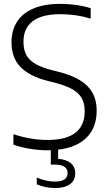

<svg xmlns="http://www.w3.org/2000/svg" viewBox="-20 -769 560 994"><path d="M281 6V53.5Q322.5 56 346 75.2Q369.5 94.5 369.5 128.5Q369.5 165 342 184.8Q314.5 204.5 265.5 204.5Q241 204.5 216.2 199.5Q191.5 194.5 170.5 185.5V150.5Q219.5 171 264 171Q330 171 330 127.5Q330 83 263 83H243V8.5Q237.5 9 226 9Q183 9 137 1.8Q91 -5.5 49.5 -20V-74.5Q138 -44.5 227 -44.5Q323 -44.5 370.8 -82Q418.5 -119.5 418.5 -192.5Q418.5 -234 402.8 -261.5Q387 -289 353.2 -307.8Q319.5 -326.5 261.5 -341.5L225.5 -350.5Q131 -375 85.2 -423Q39.5 -471 39.5 -549.5Q39.5 -611.5 68 -656.2Q96.5 -701 153 -725Q209.5 -749 292 -749Q333.5 -749 374.8 -743.2Q416 -737.5 449.5 -726.5V-672.5Q375.5 -695.5 292 -695.5Q196.5 -695.5 149 -659Q101.5 -622.5 101.5 -553Q101.5 -512.5 115.8 -485.2Q130 -458 161.8 -439.2Q193.5 -420.5 248 -406L284 -397Q385.5 -371 433 -323Q480.5 -275 480.5 -196Q480.5 -109.5 429 -57.5Q377.5 -5.5 281 6Z"/></svg>

Font: Encode Sans Light
Style: Regular
Weight: 300
Designer: Multiple Designers
Foundry: Impallari Type
Version: Version 2.000